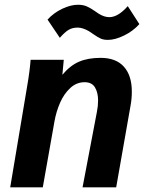

<svg xmlns="http://www.w3.org/2000/svg" viewBox="-20 -808 640 828"><path d="M112 -550H255L249 -485.5Q282.5 -525.5 321 -542Q359.5 -558.5 414 -558.5Q480 -558.5 514.2 -520.5Q548.5 -482.5 548.5 -413Q548.5 -382 543 -352.5L481 0H336L398 -326Q403 -351 403 -374.5Q403 -409 389.5 -431.2Q376 -453.5 345 -453.5Q310 -453.5 283 -428.5Q256 -403.5 239.2 -365.2Q222.5 -327 215 -285L164.5 0H24L97 -435.5Q108.5 -502 112 -550ZM383.5 -660Q367.5 -671.5 363.5 -673.5Q336.5 -689 315 -689Q292 -689 275.8 -679.2Q259.5 -669.5 238 -645L185 -723.5Q212 -753 248.5 -770.2Q285 -787.5 316.5 -787.5Q338.5 -787.5 354.8 -780.2Q371 -773 391 -759L405.5 -749Q429.5 -734 451.5 -734Q489 -734 531 -781.5L581 -704Q553.5 -673.5 515 -654.8Q476.5 -636 445.5 -636Q426.5 -636 414 -641.8Q401.5 -647.5 383.5 -660Z"/></svg>

Font: JuliaMono ExtraBold
Style: Italic
Weight: 800
Italic angle: -9°
Monospace: yes
Designer: cormullion
Foundry: corm
Version: Version 0.057; ttfautohint (v1.8.4)